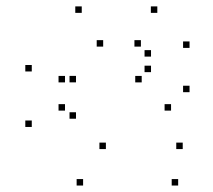

<svg xmlns="http://www.w3.org/2000/svg" viewBox="-20 -564 660 594"><path d="M531.2 10V-10H511.2V10ZM545.3 -102.8V-122.8H525.3V-102.8ZM307.6 -102.8V-122.8H287.6V-102.8ZM215.1 -196.7V-216.7H195.1V-196.7ZM215.1 -309.2V-329.2H195.1V-309.2ZM299.2 -419.8V-439.8H279.2V-419.8ZM415.9 -419.8V-439.8H395.9V-419.8ZM447.2 -388.9V-408.9H427.2V-388.9ZM447.2 -340.8V-360.8H427.2V-340.8ZM418.4 -309.1V-329.1H398.4V-309.1ZM181.1 -309.1V-329.1H161.1V-309.1ZM181.1 -221.8V-241.8H161.1V-221.8ZM509.2 -221.8V-241.8H489.2V-221.8ZM566.4 -278.8V-298.8H546.4V-278.8ZM566.4 -415.8V-435.8H546.4V-415.8ZM466.7 -524.2V-544.2H446.7V-524.2ZM232.9 -524.2V-544.2H212.9V-524.2ZM78.3 -342.9V-362.9H58.3V-342.9ZM78.3 -171.2V-191.2H58.3V-171.2ZM237.1 10V-10H217.1V10Z"/></svg>

Font: Monaspace Krypton Dots Var
Style: Regular
Weight: 400
Designer: Riley Cran and the Lettermatic Team
Version: Version 1.100 (Monaspace Krypton Dots)